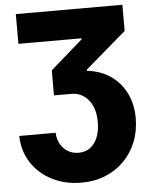

<svg xmlns="http://www.w3.org/2000/svg" viewBox="-61 -778 810 1043"><g transform="rotate(-5 343.5 -256.5)"><path d="M25.9 -66.4H224.1Q225.6 -31.2 241 -4.4Q256.3 22.5 281.7 37.6Q307.1 52.7 339.4 52.7Q377.4 52.7 403.8 32.5Q430.2 12.2 443.8 -23.2Q457.5 -58.6 457.5 -104.5Q457.5 -156.2 440.7 -193.1Q423.8 -230 394.5 -249.8Q365.2 -269.5 327.6 -269.5H232.9V-406.2L408.7 -559.6V-565.4H64.9V-727.5H646V-585L423.3 -393.6V-386.7Q496.6 -378.9 550.8 -341.6Q605 -304.2 634.8 -244.4Q664.6 -184.6 664.6 -108.4Q664.6 -37.6 640.6 21.7Q616.7 81.1 573.5 124.5Q530.3 168 471.4 191.9Q412.6 215.8 342.3 215.8Q252 215.8 180.9 179.4Q109.9 143.1 68.6 79.1Q27.3 15.1 25.9 -66.4Z"/></g></svg>

Font: Inter 17pt Black
Style: Regular
Weight: 900
Version: Version 4.001;git-66647c0bb